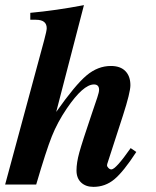

<svg xmlns="http://www.w3.org/2000/svg" viewBox="-33 -719 609 748"><path d="M476 -142 498 -127Q448 -50 412.5 -20.5Q377 9 331 9Q301 9 283 -8Q265 -25 265 -55Q265 -85 276 -125Q287 -165 326 -280L346 -339Q353 -360 353 -369Q353 -390 333 -390Q291 -390 227 -296Q191 -243 169 -188Q147 -133 108 0H-13L139 -562Q149 -599 149 -609Q149 -642 107 -642H85V-669Q184 -678 294 -699L186 -283Q260 -388 304 -425Q348 -462 399 -462Q436 -462 455.5 -442Q475 -422 475 -387Q475 -359 446 -269L387 -87Q384 -79 384 -75Q384 -70 389.5 -64.5Q395 -59 401 -59Q418 -59 476 -142Z"/></svg>

Font: STIX
Style: Bold Italic
Weight: 700
Italic angle: -16.33°
Designer: MicroPress Inc., with final additions and corrections provided by Coen Hoffman, Elsevier (retired)
Version: Version 1.1.1